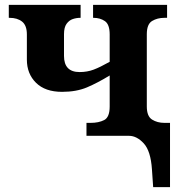

<svg xmlns="http://www.w3.org/2000/svg" viewBox="-20 -556 721 786"><path d="M602 137Q597 62 568.5 31Q540 0 508 0H334V-53H351Q384 -53 406.5 -64.5Q429 -76 429 -120V-247Q380 -217 336.5 -198.5Q293 -180 234 -180Q165 -180 127.5 -217Q90 -254 90 -312V-415Q90 -452 70.5 -467.5Q51 -483 19 -483H16V-536H310V-483H308Q293 -483 278 -478Q263 -473 252.5 -458.5Q242 -444 242 -416V-327Q242 -261 306 -261Q337 -261 363.5 -271Q390 -281 429 -303V-415Q429 -456 409.5 -469.5Q390 -483 363 -483H361V-536H664V-483H653Q624 -483 602.5 -470Q581 -457 581 -416V-120Q581 -80 602.5 -66.5Q624 -53 653 -53H676V210H607Z"/></svg>

Font: Noto Serif
Style: Bold
Weight: 700
Designer: Monotype Design Team
Foundry: Monotype Imaging Inc.
Version: Version 2.014